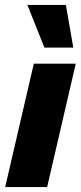

<svg xmlns="http://www.w3.org/2000/svg" viewBox="-20 -758 328 778"><path d="M247 -738 277 -565H160L91 -738ZM287 -500 171 0H1L117 -500Z"/></svg>

Font: Elaine Sans
Style: Bold Italic
Weight: 700
Italic angle: -13°
Designer: Wei Huang
Foundry: Wei Huang
Version: Version 2.001;December 24, 2019;FontCreator 12.0.0.2547 64-b